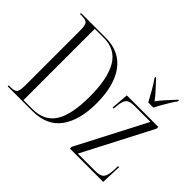

<svg xmlns="http://www.w3.org/2000/svg" viewBox="-149 -1044 1322 1322"><g transform="rotate(45 512.0 -383.0)"><path d="M35 0V-10H57Q93 -10 104.5 -25Q116 -40 116 -91V-626Q116 -675 104 -689.5Q92 -704 56 -704H35V-714H276Q410 -714 480.5 -618.5Q551 -523 551 -350Q551 -186 483.5 -93Q416 0 276 0ZM267 -10Q380 -10 432.5 -91.5Q485 -173 485 -351Q485 -524 432.5 -614Q380 -704 268 -704H179V-10ZM641 0V-17L903 -522H748Q700 -522 683 -504Q666 -486 662 -436L659 -408H649L659 -536H966V-519L704 -14H873Q921 -14 938.5 -32.5Q956 -51 959 -103L961 -149H971L965 0ZM798 -606Q780 -640 755 -683.5Q730 -727 709 -756V-766H714Q742 -735 771 -704.5Q800 -674 823 -642Q846 -674 874.5 -704.5Q903 -735 931 -766H937V-756Q922 -736 906 -709.5Q890 -683 874.5 -656Q859 -629 848 -606Z"/></g></svg>

Font: Noto Serif Display Condensed Light
Style: Regular
Weight: 300
Width: 3
Designer: Monotype Design Team
Foundry: Monotype Imaging Inc.
Version: Version 2.009